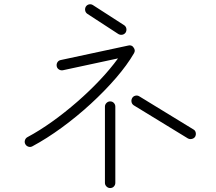

<svg xmlns="http://www.w3.org/2000/svg" viewBox="-20 -846 1040 924"><path d="M136 -142Q127 -137 117 -140Q107 -143 102 -152Q97 -161 100 -171Q103 -181 112 -186Q170 -217 231.5 -261Q293 -305 351.5 -356Q410 -407 460.5 -460.5Q511 -514 548 -565L283 -508Q273 -506 264 -511.5Q255 -517 253 -527Q251 -538 256.5 -546.5Q262 -555 272 -557L598 -627Q605 -629 612 -626.5Q619 -624 623 -617Q633 -604 625 -590Q592 -533 537.5 -470Q483 -407 416.5 -346Q350 -285 277.5 -232Q205 -179 136 -142ZM510 59Q500 59 492.5 51.5Q485 44 485 34V-333Q485 -343 492.5 -350.5Q500 -358 510 -358Q521 -358 528 -350.5Q535 -343 535 -333V34Q535 44 528 51.5Q521 59 510 59ZM884 -180 624 -339Q615 -345 613 -355Q611 -365 616 -374Q621 -383 631.5 -385.5Q642 -388 651 -382L911 -223Q920 -218 922 -207.5Q924 -197 919 -188Q914 -180 903.5 -177.5Q893 -175 884 -180ZM550 -682 401 -779Q392 -785 390 -795Q388 -805 393 -814Q399 -823 409 -825Q419 -827 428 -821L577 -725Q586 -719 588 -709Q590 -699 585 -690Q579 -681 569 -679Q559 -677 550 -682Z"/></svg>

Font: Zen Kurenaido
Style: Regular
Weight: 400
Designer: Yoshimichi Ohira
Foundry: Positype
Version: Version 1.001